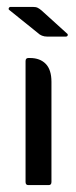

<svg xmlns="http://www.w3.org/2000/svg" viewBox="-20 -536 220 556"><path d="M174 -439Q177 -437 176 -433.5Q175 -430 170 -430H117Q100 -430 89 -441L7 -507Q4 -509 5.5 -512.5Q7 -516 11 -516H75Q84 -516 89 -513.5Q94 -511 100 -506ZM62 0Q54 0 54 -9V-359Q54 -368 62 -368H67Q96 -368 112.5 -351Q129 -334 129 -299V-9Q129 0 121 0Z"/></svg>

Font: Zain
Style: Regular
Weight: 400
Designer: Zain,Boutros
Foundry: Mobile Telecommunications Company (Zain), 2024
Version: Version 1.51; ttfautohint (v1.8.4)